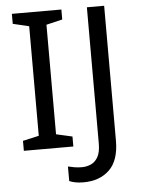

<svg xmlns="http://www.w3.org/2000/svg" viewBox="-60 -761 732 997"><g transform="rotate(-5 306.0 -262.0)"><path d="M298 0H40V-52L124 -71V-642L40 -662V-714H298V-662L214 -642V-71L298 -52ZM335 190Q311 190 293 186.5Q275 183 261 177V101Q277 105 295 108Q313 111 333 111Q358 111 380.5 101Q403 91 417 66Q431 41 431 -4V-714H521V-11Q521 92 470 141Q419 190 335 190Z"/></g></svg>

Font: Noto Sans Cypro Minoan
Style: Regular
Weight: 400
Designer: David Williams
Foundry: David Williams
Version: Version 1.503; ttfautohint (v1.8.4.7-5d5b)